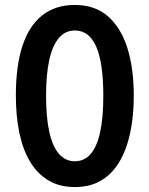

<svg xmlns="http://www.w3.org/2000/svg" viewBox="-20 -745 603 775"><path d="M520 -358Q520 -276 505.5 -208.5Q491 -141 462 -92Q433 -43 388.5 -16.5Q344 10 282 10Q220 10 175 -17Q130 -44 101 -93Q72 -142 58 -209.5Q44 -277 44 -359Q44 -480 71 -561Q98 -642 151 -683.5Q204 -725 282 -725Q364 -725 416.5 -678.5Q469 -632 494.5 -550Q520 -468 520 -358ZM166 -358Q166 -271 179 -212.5Q192 -154 218 -124Q244 -94 282 -94Q320 -94 345.5 -123Q371 -152 384 -210.5Q397 -269 397 -358Q397 -491 368.5 -556.5Q340 -622 282 -622Q244 -622 218 -592Q192 -562 179 -503.5Q166 -445 166 -358Z"/></svg>

Font: Noto Sans Display ExtraCondensed SemiBold
Style: Regular
Weight: 600
Width: 2
Designer: Monotype Design Team
Foundry: Monotype Imaging Inc.
Version: Version 2.003